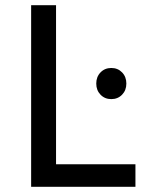

<svg xmlns="http://www.w3.org/2000/svg" viewBox="-20 -720 564 740"><path d="M100 -700H196V-87H502V0H100ZM367.5 -441Q384 -458 409 -458Q434 -458 450.5 -441Q467 -424 467 -398Q467 -372 450.5 -355Q434 -338 409 -338Q384 -338 367.5 -355Q351 -372 351 -398Q351 -424 367.5 -441Z"/></svg>

Font: Montserrat arm
Style: Regular
Weight: 400
Designer: Julieta Ulanovsky
Foundry: Julieta Ulanovsky
Version: Version 6.000;PS 006.000;hotconv 1.0.88;makeotf.lib2.5.64775